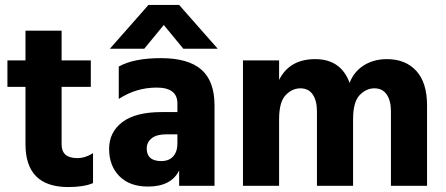

<svg xmlns="http://www.w3.org/2000/svg" viewBox="-20 -751 1801 776"><path d="M256 5Q83 5 83 -168V-400H10V-507H83V-627H229V-507H347V-400H229V-167Q229 -140 244.5 -126Q260 -112 292.5 -112Q325 -112 356 -132V-11Q319 5 256 5Z M563 -554H424L580 -731H704L860 -554H721L642 -650ZM578 3Q504 3 462.5 -39Q421 -81 421 -149Q421 -217 474.5 -257.5Q528 -298 633 -298H697V-333Q697 -397 613.5 -397Q530 -397 460 -351V-482Q520 -516 630.5 -516Q741 -516 794 -469.5Q847 -423 847 -325V0H704V-62Q672 3 578 3ZM632 -100Q663 -100 680 -119Q697 -138 697 -171V-208H650Q613 -208 593 -192Q573 -176 573 -151Q573 -100 632 -100Z M1706 0H1560V-301Q1560 -344 1543 -369Q1526 -394 1493 -394Q1460 -394 1433.5 -366.5Q1407 -339 1407 -268V0H1261V-301Q1261 -344 1244 -369Q1227 -394 1194 -394Q1161 -394 1134.5 -366.5Q1108 -339 1108 -268V0H962V-507H1108V-428Q1150 -512 1254 -512Q1358 -512 1393 -416Q1410 -461 1450 -486.5Q1490 -512 1544 -512Q1619 -512 1662.5 -464.5Q1706 -417 1706 -325Z"/></svg>

Font: Hind Mysuru
Style: Bold
Weight: 700
Designer: Manushi Parikh, Hitesh Malaviya
Foundry: Indian Type Foundry
Version: Version 0.703;PS 1.0;hotconv 1.0.86;makeotf.lib2.5.63406